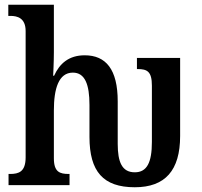

<svg xmlns="http://www.w3.org/2000/svg" viewBox="-20 -780 853 809"><path d="M548 9C676 9 739 -62 739 -207V-536H557V-489H560C600 -489 620 -479 620 -419V-182C620 -95 599 -54 548 -54C494 -54 476 -97 476 -174V-353C476 -488 426 -547 337 -547C270 -547 231 -512 208 -461H204C204 -461 207 -520 207 -560V-760H15V-713H24C52 -713 88 -705 88 -649V-117C88 -56 59 -47 22 -47H16V0H273V-47H270C232 -47 207 -55 207 -113V-315C207 -406 227 -474 287 -474C338 -474 357 -424 357 -338V-203C357 -57 415 9 548 9Z"/></svg>

Font: Noto Serif Condensed Semi
Style: Regular
Weight: 600
Width: 3
Designer: Monotype Design Team
Foundry: Monotype Imaging Inc.
Version: Version 1.002